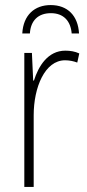

<svg xmlns="http://www.w3.org/2000/svg" viewBox="-20 -738 344 758"><path d="M180 -718C117 -718 72 -679 68 -606H98C101 -656 130 -686 181 -686C231 -686 259 -655 263 -606H292C288 -676 247 -718 180 -718ZM238 -538C169 -538 132 -477 114 -420H111L106 -529H76V0H113V-283C113 -393 157 -500 237 -500C255 -500 272 -496 285 -491L293 -527C276 -535 257 -538 238 -538Z"/></svg>

Font: Noto Sans Condensed ExtraLight
Style: Regular
Weight: 200
Width: 3
Designer: Monotype Design Team
Foundry: Monotype Imaging Inc.
Version: Version 2.013